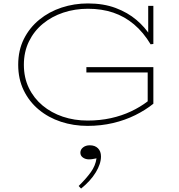

<svg xmlns="http://www.w3.org/2000/svg" viewBox="-20 -720 1040 1118"><path d="M490 13Q408 13 335 -11Q262 -35 206 -81.5Q150 -128 118 -194Q86 -260 86 -343Q86 -427 119 -493Q152 -559 209 -605.5Q266 -652 339 -676Q412 -700 492 -700Q583 -700 653.5 -673.5Q724 -647 774.5 -604Q825 -561 856 -511H843V-686H873V-464L857 -462Q815 -532 760.5 -578Q706 -624 639.5 -646.5Q573 -669 492 -669Q416 -669 348.5 -646.5Q281 -624 229.5 -581.5Q178 -539 148.5 -478.5Q119 -418 119 -343Q119 -268 148 -208Q177 -148 228 -105.5Q279 -63 346 -40.5Q413 -18 490 -18Q562 -18 625.5 -32Q689 -46 743 -71.5Q797 -97 840 -130V-298H483V-329H873V-116Q827 -79 767.5 -49.5Q708 -20 638 -3.5Q568 13 490 13ZM568 191Q568 234 537.5 284Q507 334 452 378L438 363Q481 321 508.5 283Q536 245 542 202Q530 204 520.5 206Q511 208 498 208Q478 208 463 197.5Q448 187 448 169Q448 151 463.5 138.5Q479 126 503 126Q533 126 550.5 143.5Q568 161 568 191Z"/></svg>

Font: BioRhyme SemiExpanded ExtraLight
Style: Regular
Weight: 250
Width: 6
Designer: Aoife Mooney
Foundry: Aoife Mooney Type
Version: Version 1.600;gftools[0.9.33]